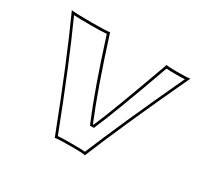

<svg xmlns="http://www.w3.org/2000/svg" viewBox="-100 -565 740 701"><g transform="rotate(30 270.0 -214.5)"><path d="M199.2 2.9Q96.7 -264.2 20 -432.1Q36.6 -429.2 106.9 -429.2Q167 -429.2 181.2 -432.1Q246.6 -226.1 294.9 -109.9H297.9Q330.1 -181.6 418.5 -428.2Q419.4 -430.7 419.9 -432.1Q429.7 -429.2 462.9 -429.2Q510.3 -429.2 520 -432.1Q392.6 -160.2 326.2 2.9Q316.4 0 273.9 0Q210.4 0 199.2 2.9ZM205.6 -8.3Q225.1 -10.3 273.9 -9.8Q305.7 -9.8 319.8 -8.3Q385.3 -167 503.4 -419.9Q488.3 -418.9 462.9 -418.9Q438.5 -418.9 426.3 -420.4Q339.8 -179.2 307.1 -106L304.7 -100.1H288.6L285.6 -106Q236.8 -222.2 173.8 -420.9Q153.3 -418.9 106.9 -418.9Q60.1 -418.9 36.1 -420.4Q109.4 -258.8 205.6 -8.3Z"/></g></svg>

Font: Linux Biolinum Outline O
Style: Bold
Weight: 700
Designer: Philipp H. Poll
Foundry: Philipp H. Poll
Version: Version 0.9.2